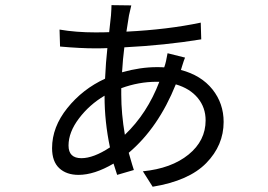

<svg xmlns="http://www.w3.org/2000/svg" viewBox="-20 -666 1017 729"><path d="M478.5 -645.5Q475.6 -634.8 469.7 -607.4Q462.9 -567.4 460 -545.9Q617.2 -553.7 742.2 -580.1L744.1 -516.6Q606.4 -494.1 452.1 -486.3Q446.3 -441.4 443.4 -391.6Q512.7 -411.1 576.2 -411.1Q594.7 -411.1 603.5 -410.2V-411.1Q604.5 -412.1 604.5 -413.1Q610.4 -429.7 616.2 -463.9L682.6 -447.3Q680.7 -443.4 677.7 -434.6Q674.8 -425.8 671.4 -415Q668 -404.3 667 -400.4Q744.1 -379.9 786.6 -326.7Q829.1 -273.4 829.1 -203.1Q829.1 -114.3 763.2 -46.9Q697.3 20.5 559.6 43L522.5 -15.6Q630.9 -26.4 695.8 -79.1Q760.7 -131.8 760.7 -209Q760.7 -257.8 731 -293.9Q701.2 -330.1 647.5 -345.7Q581.1 -180.7 468.8 -85.9Q484.4 -31.2 488.3 -20.5L424.8 -2Q423.8 -4.9 411.1 -44.9Q337.9 -2 278.3 -2Q232.4 -2 205.1 -27.3Q177.7 -52.7 177.7 -103.5Q177.7 -183.6 235.8 -255.9Q293.9 -328.1 378.9 -367.2Q381.8 -430.7 387.7 -483.4Q372.1 -482.4 341.8 -482.4Q285.2 -482.4 208 -489.3L206.1 -553.7Q268.6 -543 341.8 -543Q377 -543 394.5 -543.9Q395.5 -550.8 401.4 -607.4Q403.3 -634.8 403.3 -646.5ZM240.2 -113.3Q240.2 -65.4 289.1 -65.4Q335 -65.4 397.5 -106.4Q377 -204.1 377 -299.8V-302.7Q319.3 -268.6 279.8 -216.3Q240.2 -164.1 240.2 -113.3ZM440.4 -306.6Q440.4 -234.4 454.1 -154.3Q539.1 -235.4 585 -355.5H574.2Q506.8 -355.5 440.4 -331.1Z"/></svg>

Font: Min Sans
Style: Regular
Weight: 400
Designer: Jinseong-Kim, NotoSansCJK, Nunito
Foundry: Jinseong-Kim
Version: Version 1.400;Glyphs 3.1.2 (3151)